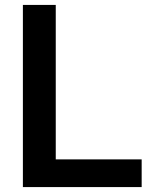

<svg xmlns="http://www.w3.org/2000/svg" viewBox="-20 -760 600 780"><path d="M73 0V-740H206.5V-112.5H555.5V0Z"/></svg>

Font: Encode Sans SC Condensed Thin SemiBold
Style: Regular
Weight: 600
Version: Version 3.002